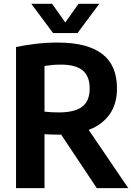

<svg xmlns="http://www.w3.org/2000/svg" viewBox="-20 -968 688 988"><path d="M62.5 0V-726Q109.5 -736 163.8 -742.5Q218 -749 276.5 -749Q429 -749 505.5 -690.8Q582 -632.5 582 -513Q582 -433 544 -379.5Q506 -326 436.5 -299.5L640 0H478L294.5 -275.5Q288.5 -275 282 -275Q259.5 -275 243 -275.8Q226.5 -276.5 209 -277.5V0ZM283 -389.5Q363.5 -389.5 402.5 -418.5Q441.5 -447.5 441.5 -512.5Q441.5 -576.5 405 -606Q368.5 -635.5 293.5 -635.5Q268 -635.5 248 -633.5Q228 -631.5 209 -628.5V-393.5Q228.5 -391.5 245 -390.5Q261.5 -389.5 283 -389.5ZM253 -798 141 -948.5H248L316 -852.5L384 -948.5H491L379 -798Z"/></svg>

Font: Encode Sans Semi Condensed
Style: Bold
Weight: 700
Width: 4
Designer: Multiple Designers
Foundry: Impallari Type
Version: Version 3.000; ttfautohint (v1.8.3) -l 8 -r 50 -G 200 -x 14 